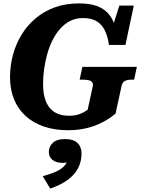

<svg xmlns="http://www.w3.org/2000/svg" viewBox="-20 -748 838 1128"><path d="M233 -254Q233 -296 239 -340.5Q245 -385 257 -428.5Q269 -472 288 -510.5Q307 -549 333 -578.5Q359 -608 392.5 -625Q426 -642 468 -642Q518 -642 549 -622.5Q580 -603 597 -567Q614 -531 620 -484H717L766 -715H681L629 -550L667 -531Q663 -577 649 -613.5Q635 -650 609.5 -675.5Q584 -701 543.5 -714.5Q503 -728 444 -728Q366 -728 302.5 -705Q239 -682 190 -641Q141 -600 107.5 -545.5Q74 -491 56.5 -427Q39 -363 39 -294Q39 -222 62.5 -164.5Q86 -107 130.5 -66.5Q175 -26 238 -4.5Q301 17 379 17Q431 17 474.5 8Q518 -1 553 -16Q588 -31 614.5 -48Q641 -65 659 -81L694 -242Q699 -265 714 -272.5Q729 -280 753 -280H768L784 -355H464L448 -280H464Q485 -280 499.5 -277Q514 -274 521 -265.5Q528 -257 525 -241L495 -103Q488 -98 473.5 -89.5Q459 -81 437 -74.5Q415 -68 384 -68Q347 -68 318.5 -80Q290 -92 271 -115.5Q252 -139 242.5 -173.5Q233 -208 233 -254ZM275 360 231 287Q276 275 306.5 261.5Q337 248 355 230Q373 212 380 187Q383 183 386 183Q389 183 392 186Q395 189 395 194Q387 201 376 205Q365 209 351 209Q310 209 288.5 191.5Q267 174 267 144Q267 112 291 90.5Q315 69 361 69Q412 69 435.5 92Q459 115 459 154Q459 200 439.5 238.5Q420 277 379.5 307.5Q339 338 275 360Z"/></svg>

Font: Roboto Serif
Style: Bold Italic
Weight: 700
Italic angle: -10°
Designer: Greg Gazdowicz
Foundry: Commercial Type
Version: Version 1.008